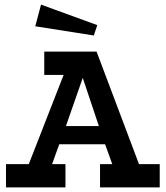

<svg xmlns="http://www.w3.org/2000/svg" viewBox="-20 -813 720 833"><path d="M6 0V-101H105L256 -488H172V-589H399L583 -101H673V0H414V-101H467L436 -187H237L206 -101H264V0ZM266 -266H409L339 -475ZM158 -793 402 -704 387 -659 133 -699Z"/></svg>

Font: Podkova
Style: Bold
Weight: 700
Designer: Ilya Yudin
Foundry: Cyreal (www.cyreal.org)
Version: Version 2.102; ttfautohint (v1.8.1.43-b0c9)